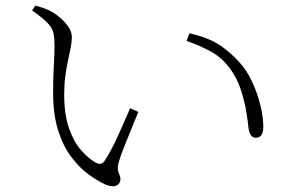

<svg xmlns="http://www.w3.org/2000/svg" viewBox="-20 -696 1040 676"><path d="M352 -46Q323 -59 291 -82.5Q259 -106 230.5 -144Q202 -182 184.5 -237.5Q167 -293 167 -369Q167 -421 169.5 -464.5Q172 -508 172 -534Q172 -561 168.5 -578.5Q165 -596 148.5 -614Q132 -632 93 -659L104 -676Q121 -672 132 -668Q143 -664 154 -659Q169 -652 187.5 -637Q206 -622 219.5 -603.5Q233 -585 233 -565Q233 -549 229 -528.5Q225 -508 219.5 -483Q214 -458 210 -428Q206 -398 206 -363Q206 -292 223.5 -243Q241 -194 267 -165.5Q293 -137 316 -124Q327 -118 335 -119.5Q343 -121 349 -131Q372 -166 395.5 -218Q419 -270 438 -315L467 -302Q455 -272 440.5 -237Q426 -202 414.5 -172.5Q403 -143 399 -128Q393 -109 395 -98.5Q397 -88 400.5 -81Q404 -74 404 -65Q404 -50 390.5 -43Q377 -36 352 -46ZM880 -211Q870 -211 863.5 -220Q857 -229 855 -245Q853 -267 847 -303.5Q841 -340 828 -380Q815 -420 791 -453Q762 -493 722.5 -514.5Q683 -536 637 -552L647 -579Q715 -563 753 -537.5Q791 -512 821 -479Q849 -449 868 -407.5Q887 -366 897 -324.5Q907 -283 907 -251Q907 -229 900 -220Q893 -211 880 -211Z"/></svg>

Font: Noto Serif SC ExtraLight ExtraLight
Style: Regular
Weight: 250
Version: Version 2.002-H1;hotconv 1.1.0;makeotfexe 2.6.0